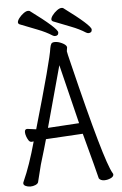

<svg xmlns="http://www.w3.org/2000/svg" viewBox="-59 -922 619 972"><g transform="rotate(-5 250.0 -436.0)"><path d="M432 8Q412 8 404 -4Q396 -39 343 -236L155 -225Q145 -188 118 -99L96 -11Q93 -3 81 2Q69 7 56 7Q43 7 32 2Q21 -3 21 -12Q21 -16 24 -22Q59 -99 92 -219Q87 -218 81 -218Q72 -218 66 -227.5Q60 -237 56 -248.5Q52 -260 52 -270Q52 -285 65 -285Q90 -281 110 -279Q210 -625 217 -682Q220 -698 224.5 -704.5Q229 -711 243 -711Q259 -711 278 -702Q297 -693 301 -683Q302 -682 302 -679Q302 -675 300.5 -669.5Q299 -664 299 -659Q299 -654 315 -590Q437 -89 476 -25Q479 -21 479 -17Q479 -6 463.5 1Q448 8 432 8ZM170 -281 329 -291Q304 -390 270 -531L255 -592ZM246 -741Q241 -741 234 -745Q203 -765 160 -781.5Q117 -798 72 -816Q65 -820 65 -826Q65 -835 74.5 -847.5Q84 -860 97.5 -870Q111 -880 121 -880Q128 -880 130 -878Q264 -779 264 -758Q264 -741 246 -741ZM416 -741Q411 -741 404 -745Q373 -765 330 -781.5Q287 -798 242 -816Q235 -820 235 -826Q235 -835 244.5 -847.5Q254 -860 267.5 -870Q281 -880 291 -880Q298 -880 300 -878Q434 -779 434 -758Q434 -741 416 -741Z"/></g></svg>

Font: LXGW WenKai Mono TC
Style: Regular
Weight: 400
Designer: LXGW / Fontworks Inc.
Foundry: LXGW / Fontworks Inc.
Version: Version 1.330